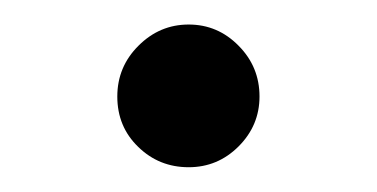

<svg xmlns="http://www.w3.org/2000/svg" viewBox="-20 -135 304 155"><path d="M74.7 -57.1Q74.7 -81.1 91.8 -98.1Q108.9 -115.2 132.3 -115.2Q155.8 -115.2 172.6 -98.1Q189.5 -81.1 189.5 -57.1Q189.5 -33.7 172.6 -16.8Q155.8 0 132.3 0Q108.4 0 91.6 -16.4Q74.7 -32.7 74.7 -57.1Z"/></svg>

Font: Vazirmatn UI Light
Style: Regular
Weight: 300
Designer: Saber Rastikerdar
Foundry: Saber Rastikerdar
Version: Version 33.003